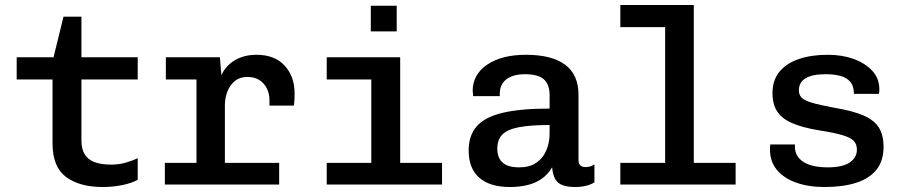

<svg xmlns="http://www.w3.org/2000/svg" viewBox="-20 -741 3640 771"><path d="M393 10Q299 10 245 -30.5Q191 -71 191 -165V-422H47V-511H195L235 -674H307V-511H533V-422H307V-175Q307 -143 320 -121.5Q333 -100 359.5 -90Q386 -80 427 -80Q458 -80 485.5 -88Q513 -96 533 -106V-19Q508 -5 469.5 2.5Q431 10 393 10Z M769 0V-422H646V-511H863L869 -439Q886 -477 923 -499Q960 -521 1010 -521Q1083 -521 1123 -477.5Q1163 -434 1163 -366Q1163 -354 1162.5 -342.5Q1162 -331 1160 -317H1062V-340Q1062 -364 1052 -385Q1042 -406 1022.5 -419Q1003 -432 973 -432Q943 -432 923 -415.5Q903 -399 893 -373Q883 -347 883 -318V0ZM642 0V-87H1101V0Z M1471 0V-422H1292V-511H1587V0ZM1292 0V-87H1755V0ZM1469 -615V-718H1573V-615Z M2027 10Q1948 10 1905 -27Q1862 -64 1862 -137Q1862 -197 1894.5 -234Q1927 -271 1998.5 -288Q2070 -305 2187 -305V-358Q2187 -402 2164 -422.5Q2141 -443 2088 -443Q2040 -443 2013.5 -422.5Q1987 -402 1987 -365V-355H1880Q1879 -368 1878.5 -372.5Q1878 -377 1878 -376.5Q1878 -376 1878 -374.5Q1878 -373 1878 -375Q1878 -442 1936.5 -481.5Q1995 -521 2092 -521Q2196 -521 2249.5 -481Q2303 -441 2303 -361V-100Q2303 -84 2310.5 -77Q2318 -70 2331 -70Q2352 -70 2367 -81V-9Q2354 0 2333.5 5Q2313 10 2291 10Q2259 10 2239 2.5Q2219 -5 2209.5 -22Q2200 -39 2197 -69Q2180 -40 2154.5 -22.5Q2129 -5 2096.5 2.5Q2064 10 2027 10ZM2065 -69Q2106 -69 2133 -87Q2160 -105 2173.5 -136.5Q2187 -168 2187 -206V-239Q2109 -239 2063 -230Q2017 -221 1997 -200.5Q1977 -180 1977 -144Q1977 -107 1998.5 -88Q2020 -69 2065 -69Z M2651 0V-632H2471V-721H2766V0ZM2471 0V-87H2934V0Z M3291 10Q3227 10 3177.5 -7.5Q3128 -25 3100 -58.5Q3072 -92 3072 -140Q3072 -143 3072 -148.5Q3072 -154 3073 -161H3172V-152Q3172 -113 3206 -91Q3240 -69 3304 -69Q3363 -69 3392 -88.5Q3421 -108 3421 -140Q3421 -161 3409 -174.5Q3397 -188 3364 -198Q3331 -208 3267 -218Q3201 -229 3160 -247Q3119 -265 3100.5 -294Q3082 -323 3082 -367Q3082 -419 3110 -453Q3138 -487 3188 -504Q3238 -521 3304 -521Q3362 -521 3408.5 -504Q3455 -487 3483 -456.5Q3511 -426 3511 -383Q3511 -380 3511 -375.5Q3511 -371 3509 -364H3409Q3409 -396 3394 -413Q3379 -430 3353.5 -436.5Q3328 -443 3296 -443Q3188 -443 3188 -378Q3188 -360 3199.5 -348.5Q3211 -337 3242 -328Q3273 -319 3332 -308Q3404 -296 3447 -277.5Q3490 -259 3509 -229Q3528 -199 3528 -151Q3528 -95 3499.5 -59.5Q3471 -24 3418 -7Q3365 10 3291 10Z"/></svg>

Font: Chivo Mono Medium
Style: Regular
Weight: 500
Monospace: yes
Designer: Hector Gatti
Foundry: Omnibus-Type
Version: Version 1.008